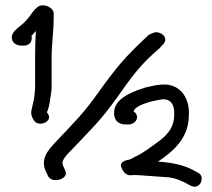

<svg xmlns="http://www.w3.org/2000/svg" viewBox="-20 -737 809 733"><path d="M60 -563H73C88 -563 101 -574 101 -591C101 -594 102 -594 100 -600C105 -605 111 -612 117 -619C115 -587 114 -551 114 -515V-399C113 -393 113 -384 112 -376C110 -355 105 -340 101 -320C96 -303 102 -289 109 -278C126 -248 190 -274 159 -308C171 -335 172 -366 177 -396V-515C177 -567 185 -619 185 -669V-686C185 -709 143 -728 122 -709C117 -705 110 -698 104 -690C92 -672 75 -651 58 -639C50 -633 44 -627 37 -620C12 -595 29 -563 60 -563ZM162 -68C174 -33 246 -52 229 -86L221 -104C217 -112 219 -118 219 -120C225 -138 242 -153 262 -174C327 -243 364 -276 427 -365C487 -450 517 -491 587 -551L588 -552L602 -567C608 -572 611 -580 611 -586C611 -602 593 -614 575 -614C567 -614 548 -604 548 -604L531 -588C459 -520 426 -482 362 -393C301 -306 267 -274 203 -206C178 -178 130 -139 154 -85ZM464 -262C496 -258 519 -291 490 -312C491 -317 495 -320 496 -322C513 -338 553 -350 588 -356H589C632 -366 648 -335 645 -298V-297C645 -255 623 -226 592 -202C565 -182 530 -155 501 -141H500C486 -133 476 -128 472 -127H471C471 -127 437 -123 442 -102C443 -98 453 -68 476 -68H478C487 -69 500 -69 513 -68C553 -65 586 -63 624 -60C651 -57 678 -45 699 -33L710 -27H711C728 -19 742 -29 747 -41C752 -52 752 -70 737 -77L726 -83C692 -103 652 -114 597 -119C592 -119 588 -120 583 -120C641 -159 700 -208 701 -296C705 -354 676 -408 617 -414C582 -416 555 -407 532 -402H531L530 -401C499 -392 463 -377 441 -358C428 -346 417 -331 416 -312C413 -286 425 -263 457 -262Z"/></svg>

Font: Stray Cat
Style: BdExt
Weight: 700
Version: Version 1.0